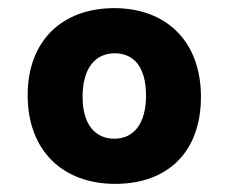

<svg xmlns="http://www.w3.org/2000/svg" viewBox="-20 -556 563 472"><path d="M263 -104C393 -104 474 -183 474 -318C474 -456 387 -536 261 -536C133 -536 48 -456 48 -322C48 -185 135 -104 263 -104ZM261 -215C215 -215 183 -249 183 -318C183 -388 214 -425 262 -425C310 -425 339 -390 339 -321C339 -251 308 -215 261 -215Z"/></svg>

Font: Noto Sans Devanagari SemiCondensed
Style: Bold
Weight: 700
Width: 4
Designer: Jelle Bosma - Monotype Design Team
Foundry: Monotype Imaging Inc.
Version: Version 2.004